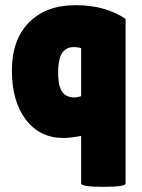

<svg xmlns="http://www.w3.org/2000/svg" viewBox="-20 -530 551 743"><path d="M226 4Q134 4 80 -67Q26 -138 26 -257Q26 -376 92 -443Q158 -510 273 -510Q387 -510 466 -457V180Q466 193 380 193Q294 193 294 180V-4Q251 4 226 4ZM228 -334Q205 -314 205 -248Q205 -181 232 -163Q259 -146 294 -158V-344Q250 -355 228 -334Z"/></svg>

Font: FC Lilita One
Style: Regular
Weight: 400
Designer: Juan Montoreano
Foundry: Juan Montoreano
Version: Version 1.002